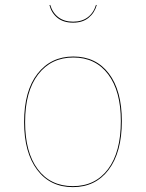

<svg xmlns="http://www.w3.org/2000/svg" viewBox="-20 -759 599 788"><path d="M480 -262Q480 -134 426 -62.5Q372 9 279 9Q186 9 132.5 -62Q79 -133 79 -258Q79 -386 134 -456.5Q189 -527 281 -527Q374 -527 427 -457Q480 -387 480 -262ZM83 -258Q83 -134 135 -64.5Q187 5 279 5Q371 5 423.5 -65Q476 -135 476 -262Q476 -385 424 -454Q372 -523 281 -523Q190 -523 136.5 -453.5Q83 -384 83 -258ZM183 -738 186 -739Q196 -706 220 -688Q244 -670 280 -670Q316 -670 340 -688Q364 -706 374 -739L377 -738Q368 -706 343.5 -686Q319 -666 280 -666Q240 -666 215.5 -686Q191 -706 183 -738Z"/></svg>

Font: FiraGO Four
Style: Regular
Weight: 100
Designer: bBox Type
Foundry: bBox Type GmbH
Version: Version 1.001